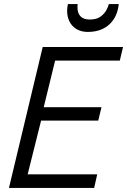

<svg xmlns="http://www.w3.org/2000/svg" viewBox="-20 -924 625 944"><path d="M24 0 190 -693H585L569 -626H251L195 -397H479L463 -331H182L116 -67H458L443 0ZM412 -767Q380 -767 357 -780.5Q334 -794 322 -817.5Q310 -841 310 -871Q310 -878 311 -886.5Q312 -895 314 -904H362Q361 -900 361 -895.5Q361 -891 361 -887Q361 -859 376 -843.5Q391 -828 421 -828Q455 -828 474.5 -842.5Q494 -857 503.5 -875Q513 -893 515 -904H564Q559 -858 538 -827.5Q517 -797 485 -782Q453 -767 412 -767Z"/></svg>

Font: Ubuntu Sans
Style: Italic
Weight: 400
Italic angle: -13.5°
Designer: Dalton Maag Ltd
Foundry: Dalton Maag Ltd
Version: Version 1.006